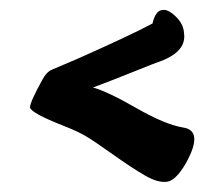

<svg xmlns="http://www.w3.org/2000/svg" viewBox="-20 -490 440 384"><path d="M294 -365Q293 -365 247 -346.5Q201 -328 166 -315Q195 -307 252.5 -274Q310 -241 346 -235Q388 -229 352 -164Q332 -129 314 -126.5Q296 -124 270 -139Q244 -154 206 -181Q168 -208 152 -217.5Q136 -227 108 -238Q42 -264 40 -275Q40 -286 65 -331Q73 -346 83.5 -350.5Q94 -355 134 -372Q240 -419 285 -443Q291 -469 305 -470Q316 -472 331.5 -457Q347 -442 348 -424Q354 -385 294 -365Z"/></svg>

Font: Devonshire
Style: Regular
Weight: 400
Designer: Astigmatic (AOETI)
Foundry: Astigmatic (AOETI)
Version: Version 1.001